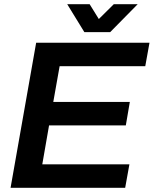

<svg xmlns="http://www.w3.org/2000/svg" viewBox="-20 -888 727 908"><path d="M30 0 151 -686H687L667 -575H262L232 -406H594L575 -295H212L180 -111H592L572 0ZM631 -868 501 -736H379L298 -868H404L469 -763L413 -764L518 -868Z"/></svg>

Font: Archivo Variable SemiBold
Style: Italic
Weight: 600
Italic angle: -10°
Designer: Hector Gatti
Foundry: Omnibus-Type
Version: Version 2.001